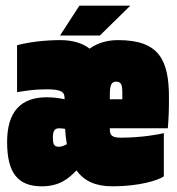

<svg xmlns="http://www.w3.org/2000/svg" viewBox="-20 -645 621 675"><path d="M259 -625 191 -520H331L438 -625ZM5 -146C5 -38 42 10 127 10C189 10 221 -17 249 -46C276 -8 317 10 375 10C470 10 536 -11 556 -25V-177C537 -172 475 -161 405 -161C373 -161 366 -169 366 -194H570C573 -231 574 -255 574 -302C574 -435 539 -504 395 -504C357 -504 323 -494 295 -474C269 -494 234 -504 192 -504C138 -504 81 -497 40 -486V-321C72 -326 99 -331 144 -331C197 -331 207 -321 207 -300V-296C190 -300 168 -303 144 -303C54 -303 5 -253 5 -146ZM389 -358C407 -358 410 -344 410 -319V-296H366C366 -336 366 -358 389 -358ZM166 -162C166 -185 172 -194 188 -194C194 -194 201 -193 209 -192C210 -172 212 -155 215 -138C206 -133 196 -129 187 -129C169 -129 166 -139 166 -162Z"/></svg>

Font: Blinker Headline
Style: Regular
Weight: 900
Width: 4
Designer: Juergen Huber
Foundry: supertype
Version: Version 1.015;PS 1.15;hotconv 1.0.88;makeotf.lib2.5.647800